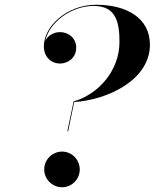

<svg xmlns="http://www.w3.org/2000/svg" viewBox="-20 -780 652 810"><path d="M290.5 -352 264 -226.5H267.5L293 -349.5C434 -358.5 612.5 -442.5 612.5 -591.5C612.5 -704 514.5 -760 385 -760C263.5 -760 165 -669.5 165 -585C165 -539 196.5 -512 233.5 -512C264.5 -512 301.5 -534 301.5 -579C301.5 -619 269 -644.5 233.5 -644.5C206.5 -644.5 181.5 -630 171 -607.5C187 -684 278.5 -755 375.5 -755C472 -755 484 -681.5 484 -602.5C484 -484.5 397.5 -383 290.5 -352ZM166.5 -65C166.5 -24 200.5 10 242 10C283 10 316.5 -24 316.5 -65C316.5 -106.5 283 -140.5 242 -140.5C200.5 -140.5 166.5 -106.5 166.5 -65Z"/></svg>

Font: Bodoni* 48pt Medium
Style: Italic
Weight: 500
Italic angle: -13°
Version: Version 2.3